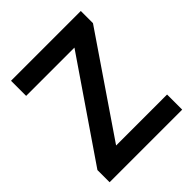

<svg xmlns="http://www.w3.org/2000/svg" viewBox="-196 -841 969 969"><g transform="rotate(-45 288.0 -357.0)"><path d="M546.9 -107.9H183.1L537.1 -627V-713.9H39.1V-606H383.8L28.8 -86.9V0H546.9Z"/></g></svg>

Font: Noto Reveo Sans
Style: Regular
Weight: 600
Designer: Monotype Design Team
Foundry: Monotype Imaging Inc.
Version: Version 2.007